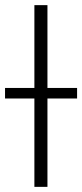

<svg xmlns="http://www.w3.org/2000/svg" viewBox="-44 -727 320 747"><path d="M140.6 -384.8H255.9V-343.8H140.6V0H89.8V-343.8H-24.4V-384.8H89.8V-707H140.6Z"/></svg>

Font: Pretendard ExtraLight
Style: Regular
Weight: 200
Designer: Base glyphs from Inter by Rasmus Andersson; Hangeul glyphs from Noto Sans CJK(Source Han Sans) by Jang Soo-young and Kan
Foundry: Kil Hyung-jin
Version: Version 1.309